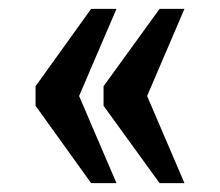

<svg xmlns="http://www.w3.org/2000/svg" viewBox="-20 -486 495 432"><path d="M339 -74H395L311 -270L395 -466H339L213 -292V-248ZM185 -74H242L158 -270L242 -466H185L60 -292V-248Z"/></svg>

Font: Noto Serif Bengali ExtraCondensed
Style: Bold
Weight: 700
Width: 2
Designer: Juan Bruce, Universal Thirst, Indian Type Foundry and the Monotype Design Team.
Foundry: Monotype Imaging Inc.
Version: Version 2.003